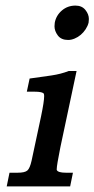

<svg xmlns="http://www.w3.org/2000/svg" viewBox="-20 -667 338 687"><path d="M176 -586Q181 -612 201.5 -629.5Q222 -647 250 -647Q273 -647 285.5 -631.5Q298 -616 298 -599Q298 -593 297 -586Q294 -574 286.5 -562.5Q279 -551 269 -542.5Q259 -534 247 -529Q235 -524 224 -524Q199 -524 187 -540Q175 -556 175 -573Q175 -579 176 -586ZM196 -140Q183 -75 183 -62Q183 -60 183 -59Q187 -49 216 -49H241L231 0H4L14 -49H43Q69 -49 78 -57Q87 -65 93 -92L127 -251Q138 -304 138 -323Q138 -328 137 -331Q134 -339 102 -339H76L86 -386Q130 -392 164 -397Q198 -402 226 -413H254Z"/></svg>

Font: New Athena Unicode
Style: Bold Italic
Weight: 700
Designer: J. Rusten 1997; rev. by R. Hancock 2001, 2002, rev. by D. Mastronarde 2002-2021
Foundry: Society for Classical Studies (formerly American Philological Association)
Version: Version 5.008